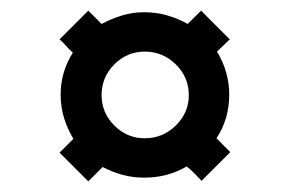

<svg xmlns="http://www.w3.org/2000/svg" viewBox="-20 -539 545 361"><path d="M388 -442Q411 -404 411 -361Q411 -338 405 -317.5Q399 -297 387 -279L413 -253L359 -199Q352 -206 345.5 -213Q339 -220 331 -226Q314 -216 294 -210.5Q274 -205 251 -205Q229 -205 209.5 -210.5Q190 -216 173 -225L146 -198L92 -252L118 -278Q107 -296 100.5 -317Q94 -338 94 -361Q94 -383 100 -403Q106 -423 117 -440Q110 -446 104.5 -452.5Q99 -459 92 -465L146 -519L171 -494Q190 -504 209.5 -510Q229 -516 251 -516Q274 -516 294.5 -510Q315 -504 333 -494L358 -519L412 -465ZM171 -360Q171 -327 195 -303Q219 -279 252 -279Q286 -279 310.5 -303Q335 -327 335 -360Q335 -394 310.5 -418Q286 -442 252 -442Q219 -442 195 -418Q171 -394 171 -360Z"/></svg>

Font: Reem Kufi Fun SemiBold
Style: Regular
Weight: 600
Designer: Khaled Hosny
Version: Version 1.005